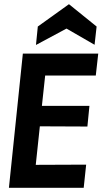

<svg xmlns="http://www.w3.org/2000/svg" viewBox="-20 -895 528 915"><path d="M179.7 -390.6H406.2L396.5 -292L169.9 -293L150.4 -109.4L390.6 -110.4L378.9 0H22.5L88.9 -639.6H448.2L436.5 -535.2H195.3ZM151.4 -680.7 160.2 -768.6 308.6 -875 440.4 -768.6 430.7 -681.6 296.9 -758.8Z"/></svg>

Font: Puritan
Style: BoldItalic
Weight: 700
Version: 2.1